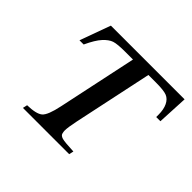

<svg xmlns="http://www.w3.org/2000/svg" viewBox="-116 -580 713 713"><g transform="rotate(45 241.0 -223.5)"><path d="M95 -447H482L476 -326H454Q454 -332 454 -338Q454 -366 445 -384.5Q436 -403 420 -409.5Q404 -416 362 -416H323L257 -105Q249 -67 249 -50Q249 -45 251 -36.5Q253 -28 265.5 -24Q278 -20 327 -18L323 0H80L84 -18Q131 -19 147.5 -33Q164 -47 176 -105L242 -416H202Q160 -416 143.5 -410.5Q127 -405 109.5 -386Q92 -367 73 -326H51Z"/></g></svg>

Font: New Athena Unicode
Style: Italic
Weight: 400
Designer: J. Rusten 1997; rev. by R. Hancock 2001, 2002, rev. by D. Mastronarde 2002-2019
Foundry: Society for Classical Studies (formerly American Philological Association)
Version: Version 5.008